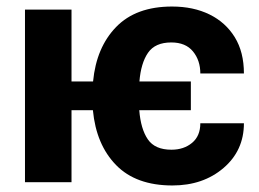

<svg xmlns="http://www.w3.org/2000/svg" viewBox="-20 -558 794 588"><path d="M508 10Q396.5 10 335.5 -52.5Q274.5 -115 264.5 -220.5H199V0H56.5V-528.5H199V-308.5H265Q275 -413 335.8 -475.5Q396.5 -538 507 -538Q572 -538 621.5 -513.8Q671 -489.5 699 -444Q727 -398.5 727 -333H593.5Q593.5 -373 571 -400.5Q548.5 -428 504.5 -428Q455 -428 433.2 -396.2Q411.5 -364.5 407 -308.5H564.5V-220.5H406.5Q411 -163 432.8 -131.2Q454.5 -99.5 505 -99.5Q543 -99.5 568.2 -120.5Q593.5 -141.5 593.5 -180.5H727Q727 -97 664.5 -43.5Q602 10 508 10Z"/></svg>

Font: Roberto Sans
Style: Bold
Weight: 700
Designer: Google (font) & Cristiano Sobral (main changes)
Version: Version 1.000;October 12, 2021;FontCreator 14.0.0.2814 64-bi